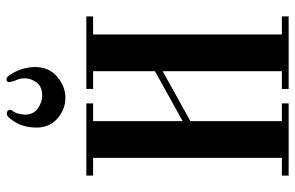

<svg xmlns="http://www.w3.org/2000/svg" viewBox="-180 -736 916 596"><g transform="rotate(-90 278.0 -438.0)"><path d="M333 -820Q333 -835 325 -851L321 -867Q321 -876 330 -876Q340 -876 354 -847Q368 -817 368 -788Q368 -743 337 -718Q308 -693 272 -693Q237 -693 208.5 -717.5Q180 -742 180 -782Q180 -818 195 -846Q212 -875 223 -875Q235 -875 235 -863V-862Q235 -861 229 -853Q223 -845 220 -820Q220 -792 239.5 -778.5Q259 -765 279 -765Q307 -765 320 -782.5Q333 -800 333 -820ZM31 0V-21H86V-607H31V-628H255V-607H200V-329L355 -415V-607H300V-628H525V-607H469V-21H525V0H300V-21H355V-391L200 -305V-21H255V0Z"/></g></svg>

Font: Pochaevsk
Style: Regular
Weight: 400
Version: Version 1.210; ttfautohint (v1.8.4.7-5d5b)